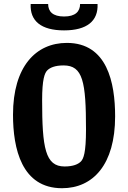

<svg xmlns="http://www.w3.org/2000/svg" viewBox="-20 -960 660 989"><path d="M299.5 9.5C459 9.5 573 -112 573 -360.5C573 -535 532 -739 324.5 -739C165 -739 47 -617.5 47 -369C47 -194.5 91.5 9.5 299.5 9.5ZM138 -939.5C133.5 -852 192 -803.5 310 -803.5C428 -803.5 486.5 -852 482.5 -939.5H392.5C392.5 -900.5 368 -875 310 -875C252 -875 228 -900.5 228 -939.5ZM197 -444C197 -550 209.5 -583.5 223.5 -597.5C237 -611 262 -623 307.5 -623C407 -623 423 -539 423 -293.5C423 -171 410 -142 396.5 -128C383 -114.5 358 -102.5 312.5 -102.5C213 -102.5 197 -199 197 -444Z"/></svg>

Font: Monaspace Argon
Style: Bold
Weight: 700
Designer: Riley Cran & the Lettermatic Team
Foundry: Lettermatic
Version: Version 1.000 (Monaspace Argon)